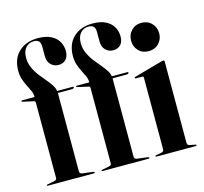

<svg xmlns="http://www.w3.org/2000/svg" viewBox="-103 -831 1005 946"><g transform="rotate(-15 399.0 -357.5)"><path d="M193.5 -29Q193.5 -23.5 196.2 -20Q199 -16.5 205.5 -15L261.5 -8Q264.5 -7.5 266 -6.5Q267.5 -5.5 267.5 -3.5Q267.5 0 263 0H27Q25.5 0 24.5 -0.8Q23.5 -1.5 23.5 -3Q23.5 -4.5 24.5 -5.5Q25.5 -6.5 28 -6.5L65.5 -14Q71.5 -15.5 74 -18.5Q76.5 -21.5 76.5 -25.5V-410Q76.5 -413.5 75 -416.2Q73.5 -419 69.5 -419.5L13.5 -432Q11.5 -432.5 10.5 -433.2Q9.5 -434 9.5 -435.5Q9.5 -437 10.8 -438Q12 -439 13.5 -439H84L77.5 -434.5V-441Q77.5 -456 70.8 -471.2Q64 -486.5 55.2 -503.2Q46.5 -520 39.8 -539.8Q33 -559.5 33 -584Q33 -645.5 69.8 -680.2Q106.5 -715 168 -715Q207.5 -715 233.5 -702Q259.5 -689 272.2 -667Q285 -645 285 -619Q285 -589.5 270.5 -575.2Q256 -561 233.5 -561Q210 -561 194.2 -577Q178.5 -593 178.5 -620V-668.5Q178.5 -687.5 170.5 -696.5Q162.5 -705.5 145 -705.5Q118.5 -705.5 102.8 -687.2Q87 -669 87 -636Q87 -609 97.8 -585.2Q108.5 -561.5 124.2 -541Q140 -520.5 155.8 -502.2Q171.5 -484 182 -467Q192.5 -450 192.5 -434.5V-428L186.5 -439H271Q274 -439 275.2 -438.2Q276.5 -437.5 276.5 -435.5Q276.5 -432 273 -430.2Q269.5 -428.5 263.5 -428.5H193.5ZM472.5 -29Q472.5 -23.5 475.2 -20Q478 -16.5 484.5 -15L540.5 -8Q543.5 -7.5 545 -6.5Q546.5 -5.5 546.5 -3.5Q546.5 0 542 0H306Q304.5 0 303.5 -0.8Q302.5 -1.5 302.5 -3Q302.5 -4.5 303.5 -5.5Q304.5 -6.5 307 -6.5L344.5 -14Q350.5 -15.5 353 -18.5Q355.5 -21.5 355.5 -25.5V-410Q355.5 -413.5 354 -416.2Q352.5 -419 348.5 -419.5L292.5 -432Q290.5 -432.5 289.5 -433.2Q288.5 -434 288.5 -435.5Q288.5 -437 289.8 -438Q291 -439 292.5 -439H363L356.5 -434.5V-441Q356.5 -456 349.8 -471.2Q343 -486.5 334.2 -503.2Q325.5 -520 318.8 -539.8Q312 -559.5 312 -584Q312 -645.5 348.8 -680.2Q385.5 -715 447 -715Q486.5 -715 512.5 -702Q538.5 -689 551.2 -667Q564 -645 564 -619Q564 -589.5 549.5 -575.2Q535 -561 512.5 -561Q489 -561 473.2 -577Q457.5 -593 457.5 -620V-668.5Q457.5 -687.5 449.5 -696.5Q441.5 -705.5 424 -705.5Q397.5 -705.5 381.8 -687.2Q366 -669 366 -636Q366 -609 376.8 -585.2Q387.5 -561.5 403.2 -541Q419 -520.5 434.8 -502.2Q450.5 -484 461 -467Q471.5 -450 471.5 -434.5V-428L465.5 -439H550Q553 -439 554.2 -438.2Q555.5 -437.5 555.5 -435.5Q555.5 -432 552 -430.2Q548.5 -428.5 542.5 -428.5H472.5ZM742 -442.5V-28.5Q742 -21.5 745 -17.5Q748 -13.5 754 -12.5L781.5 -7.5Q784.5 -7 785.8 -6Q787 -5 787 -3.5Q787 -2 785.8 -1Q784.5 0 782.5 0H581Q579.5 0 578.2 -1Q577 -2 577 -3.5Q577 -4.5 578 -5.5Q579 -6.5 582 -7L610.5 -12.5Q617 -13.5 619.8 -17.5Q622.5 -21.5 622.5 -28V-392Q622.5 -395 621 -396.8Q619.5 -398.5 615.5 -398.5H583Q581 -399 579.8 -400Q578.5 -401 578.5 -402.5Q578.5 -404.5 579.8 -405.2Q581 -406 583 -406.5L725.5 -446.5Q730.5 -448 732.2 -448.2Q734 -448.5 736.5 -448.5Q739 -448.5 740.5 -446.8Q742 -445 742 -442.5ZM679.5 -511.5Q648 -511.5 628.2 -532.5Q608.5 -553.5 608.5 -584Q608.5 -614 628.5 -635Q648.5 -656 679.5 -656Q711.5 -656 731.8 -635Q752 -614 752 -584Q752 -553.5 731.8 -532.5Q711.5 -511.5 679.5 -511.5Z"/></g></svg>

Font: Fraunces 120pt SemiBold
Style: Regular
Weight: 600
Version: Version 1.000;[b76b70a41]